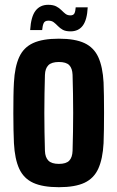

<svg xmlns="http://www.w3.org/2000/svg" viewBox="-20 -770 488 799"><path d="M225 9Q158 9 118.2 -9.2Q78.5 -27.5 60 -67.8Q41.5 -108 38 -174Q37 -197 36.2 -229.8Q35.5 -262.5 35.5 -298.8Q35.5 -335 36 -368.8Q36.5 -402.5 38 -427Q41.5 -492 59.8 -532.2Q78 -572.5 117.8 -590.8Q157.5 -609 225 -609Q292.5 -609 331.8 -590.5Q371 -572 389.2 -531.8Q407.5 -491.5 411 -427Q412 -404 412.5 -371Q413 -338 413 -301.8Q413 -265.5 412.5 -232Q412 -198.5 411 -174Q407.5 -109 389.2 -68.5Q371 -28 331.8 -9.5Q292.5 9 225 9ZM225 -88Q255.5 -88 268.2 -101.5Q281 -115 282 -142Q283 -181.5 283.8 -221Q284.5 -260.5 284.5 -300.5Q284.5 -340.5 283.8 -380Q283 -419.5 282 -458.5Q281 -485.5 268.2 -498.8Q255.5 -512 225 -512Q195 -512 181.5 -498.8Q168 -485.5 167 -458.5Q166 -419.5 165.2 -379.8Q164.5 -340 164.5 -300.2Q164.5 -260.5 165.2 -220.8Q166 -181 167 -142Q168 -115 181.5 -101.5Q195 -88 225 -88ZM295 -739.5H345Q342.5 -688 324.8 -663.8Q307 -639.5 273.5 -639.5Q253 -639.5 241 -646.2Q229 -653 220.8 -661.8Q212.5 -670.5 203.8 -677.2Q195 -684 181.5 -684Q166.5 -684 161.8 -673.8Q157 -663.5 155.5 -645H105.5Q109 -701 128 -725.5Q147 -750 180.5 -750Q201 -750 213.8 -743.5Q226.5 -737 235 -728.2Q243.5 -719.5 252 -712.8Q260.5 -706 273 -706Q285.5 -706 289.8 -714.5Q294 -723 295 -739.5Z"/></svg>

Font: Big Shoulders Display Thin ExtraBold
Style: Regular
Weight: 800
Version: Version 2.002